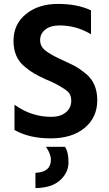

<svg xmlns="http://www.w3.org/2000/svg" viewBox="-20 -699 558 981"><path d="M312 51Q330 78 330 130.5Q330 183 287 222Q244 261 161 262V184Q240 181 240 117Q240 88 215 51ZM54 -35V-164Q140 -102 242 -102Q288 -102 316 -124.5Q344 -147 344 -185Q344 -203 337 -217Q330 -231 308 -245Q266 -273 213 -294Q176 -311 153 -324.5Q130 -338 103 -361Q49 -407 49 -491Q49 -575 112.5 -627Q176 -679 276 -679Q376 -679 445 -646V-524Q370 -569 285 -569Q238 -569 211.5 -548Q185 -527 185 -494Q185 -461 213.5 -439.5Q242 -418 290.5 -396Q339 -374 364 -360.5Q389 -347 418 -323Q477 -275 477 -187Q477 -99 412.5 -45.5Q348 8 238.5 8Q129 8 54 -35Z"/></svg>

Font: Hind Kochi SemiBold
Style: Regular
Weight: 600
Designer: Dhruvi Tolia
Foundry: Indian Type Foundry
Version: Version 0.702;PS 1.0;hotconv 1.0.81;makeotf.lib2.5.63406